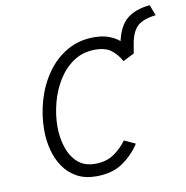

<svg xmlns="http://www.w3.org/2000/svg" viewBox="-90 -914 980 1012"><g transform="rotate(-10 400.0 -408.0)"><path d="M345 12Q284.5 12 241 -12Q197.5 -36 169.8 -76.8Q142 -117.5 128.8 -168.8Q115.5 -220 115.5 -274.5Q115.5 -357 138.8 -435.2Q162 -513.5 206.2 -576Q250.5 -638.5 314 -675.2Q377.5 -712 458.5 -712Q503.5 -712 536.8 -699.8Q570 -687.5 593.5 -668Q611.5 -747.5 655 -783.5Q698.5 -819.5 777.5 -827.5L799.5 -770Q730.5 -762 700.5 -733.8Q670.5 -705.5 659.5 -643L650.5 -591.5L590.5 -561Q570.5 -598 539.8 -622.2Q509 -646.5 453 -646.5Q388.5 -646.5 339 -614Q289.5 -581.5 255.8 -527.8Q222 -474 204.8 -409.2Q187.5 -344.5 187.5 -280.5Q187.5 -223 204 -171.2Q220.5 -119.5 256.2 -86.8Q292 -54 350.5 -54Q410.5 -54 451.5 -82.5Q492.5 -111 519.5 -149L579 -121.5Q545 -67.5 488.5 -27.8Q432 12 345 12Z"/></g></svg>

Font: Overpass Light
Style: Italic
Weight: 300
Italic angle: -10°
Designer: Delve Withrington, Dave Bailey, Thomas Jockin
Foundry: Delve Fonts LLC
Version: Version 4.000; ttfautohint (v1.8.3)